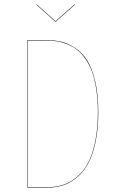

<svg xmlns="http://www.w3.org/2000/svg" viewBox="-20 -865 543 885"><path d="M324.2 -845.2 326.2 -844.2 236.8 -765.1H234.9L147 -844.2L148.9 -845.2L235.8 -767.1ZM191.9 -680.2Q230.5 -680.2 262.7 -672.6Q294.9 -665 327.6 -643.1Q360.4 -621.1 382.6 -585.4Q404.8 -549.8 418.9 -489.3Q433.1 -428.7 433.1 -348.1Q433.1 -267.6 419.2 -205.3Q405.3 -143.1 382.8 -105Q360.4 -66.9 328.9 -42.5Q297.4 -18.1 265.4 -9Q233.4 0 196.8 0H106V-680.2ZM191.9 -678.2H107.9V-2H196.8Q233.4 -2 265.1 -11Q296.9 -20 328.1 -44.2Q359.4 -68.4 381.6 -106.2Q403.8 -144 417.5 -206.1Q431.2 -268.1 431.2 -348.1Q431.2 -405.8 423.8 -453.1Q416.5 -500.5 404.3 -534.2Q392.1 -567.9 373.8 -593.8Q355.5 -619.6 335.4 -635.3Q315.4 -650.9 290.5 -660.9Q265.6 -670.9 242.2 -674.6Q218.8 -678.2 191.9 -678.2Z"/></svg>

Font: Fira Sans Compressed Two
Style: Regular
Weight: 100
Width: 1
Designer: Carrois Corporate & Edenspiekermann AG
Foundry: Carrois Corporate GbR & Edenspiekermann AG
Version: Version 4.203;PS 004.203;hotconv 1.0.88;makeotf.lib2.5.64775